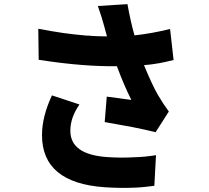

<svg xmlns="http://www.w3.org/2000/svg" viewBox="-20 -840 1009 928"><path d="M732 -201Q694 -211 619 -226Q555 -238 486 -250L496 -373L615 -357Q599 -388 580 -432Q564 -469 545 -520Q463 -519 376 -526Q283 -533 167 -551L165 -701Q227 -689 289 -680Q341 -673 397 -668H406Q425 -666 452 -665L497 -664L484 -712Q478 -734 471 -757Q462 -786 453 -811L596 -820Q612 -732 630 -669Q714 -678 802 -700L819 -550Q783 -541 752 -535Q713 -528 676 -525Q717 -426 744 -380Q772 -333 796 -301ZM726 58Q704 61 684 63Q658 66 631 67Q562 70 486 65Q183 44 183 -187Q183 -276 231 -379L364 -335Q320 -272 320 -208Q320 -94 495 -81Q565 -76 629 -80Q678 -81 734 -90Z"/></svg>

Font: Xiangcui Wave Sans Xiangcui Wave Sans
Style: Regular
Weight: 800
Width: 3
Version: Version 0.920;March 28, 2024;FontCreator 14.0.0.2814 64-bit